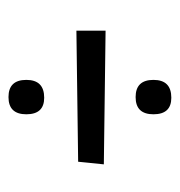

<svg xmlns="http://www.w3.org/2000/svg" viewBox="-6 -508 414 441"><g transform="rotate(90 200.5 -288.0)"><path d="M205 -475Q243 -475 243 -434Q243 -393 203.5 -393Q164 -393 164 -434Q164 -475 205 -475ZM205 -183Q243 -183 243 -142Q243 -101 203.5 -101Q164 -101 164 -142Q164 -183 205 -183ZM51 -257V-324L358 -320L352 -261Z"/></g></svg>

Font: Ruluko
Style: Regular
Weight: 400
Designer: Ana Sanfelippo, Angelica Diaz, Meme Hernandez
Foundry: Ana Sanfelippo, Angelica Diaz y Meme Hernandez
Version: Version 1.001